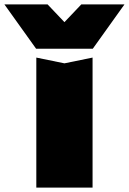

<svg xmlns="http://www.w3.org/2000/svg" viewBox="-116 -847 582 867"><path d="M303 -627H47L-96 -827H99L175 -747L251 -827H446ZM48 -587 175 -561 302 -587V0H48Z"/></svg>

Font: Bounded
Style: Regular
Weight: 900
Designer: Vlad Churkin
Version: Version 1.0